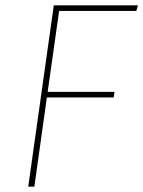

<svg xmlns="http://www.w3.org/2000/svg" viewBox="-20 -701 538 721"><path d="M498 -681 492 -660H202L159 -356H410L407 -335H156L109 0H86L182 -681Z"/></svg>

Font: Fira Sans Thin
Style: Italic
Weight: 250
Italic angle: -8°
Designer: Carrois Corporate & Edenspiekermann AG
Foundry: Carrois Corporate GbR & Edenspiekermann AG
Version: Version 4.203